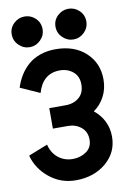

<svg xmlns="http://www.w3.org/2000/svg" viewBox="-100 -973 693 1042"><g transform="rotate(-10 247.0 -452.0)"><path d="M231.9 9.8Q150.4 9.8 87.6 -40.8Q24.9 -91.3 4.9 -166L110.8 -208Q122.6 -160.2 156.5 -133.5Q190.4 -106.9 235.8 -106.9Q278.3 -106.9 310.5 -129.6Q342.8 -152.3 342.8 -194.8Q342.8 -238.8 312.5 -263.4Q282.2 -288.1 240.2 -288.1H157.2V-400.9H247.1Q292 -400.9 321.5 -425.8Q351.1 -450.7 351.1 -498Q351.1 -543 321 -567.9Q291 -592.8 249 -592.8Q154.8 -592.8 125 -490.2L18.1 -538.1Q29.8 -574.7 48.6 -605Q67.4 -635.3 94.7 -659.2Q122.1 -683.1 160.6 -696.5Q199.2 -710 245.1 -710Q349.1 -710 411.6 -651.9Q474.1 -593.8 474.1 -503.9Q474.1 -452.1 452.1 -410.2Q430.2 -368.2 392.1 -341.8Q426.8 -314.5 446.3 -275.6Q465.8 -236.8 465.8 -189.9Q465.8 -103 399.2 -46.6Q332.5 9.8 231.9 9.8ZM25.9 -830.1Q25.9 -865.7 51.5 -889.9Q77.1 -914.1 110.8 -914.1Q145.5 -914.1 170.7 -889.9Q195.8 -865.7 195.8 -830.1Q195.8 -794.9 170.4 -770Q145 -745.1 110.8 -745.1Q77.1 -745.1 51.5 -770Q25.9 -794.9 25.9 -830.1ZM267.1 -830.1Q267.1 -865.7 292.7 -889.9Q318.4 -914.1 352.1 -914.1Q386.7 -914.1 411.9 -889.9Q437 -865.7 437 -830.1Q437 -794.9 411.6 -770Q386.2 -745.1 352.1 -745.1Q318.4 -745.1 292.7 -770Q267.1 -794.9 267.1 -830.1Z"/></g></svg>

Font: Cakra Normal
Style: Regular
Weight: 400
Designer: Lucia Kollert, Vojtech Kollert
Foundry: OoM Type
Version: Version 1.000;Glyphs 3.1.1 (3148)